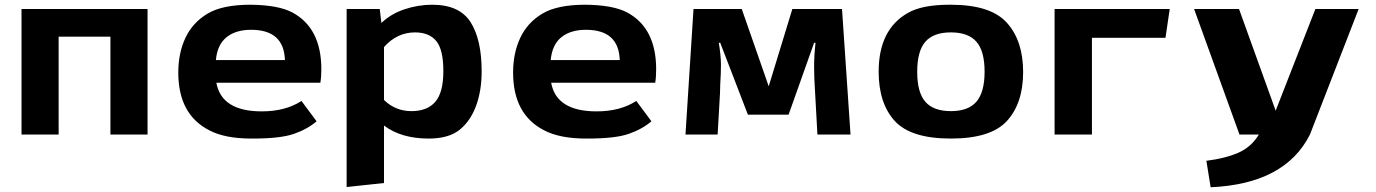

<svg xmlns="http://www.w3.org/2000/svg" viewBox="-20 -569 5818 812"><path d="M71 0V-531H604V0H447V-414H228V0Z M1039 -549Q1157 -548 1217 -516Q1339 -450 1339 -276Q1339 -243 1335 -219H895Q917 -98 1087 -98Q1187 -98 1255 -142L1319 -56Q1279 -22 1222 -2.5Q1165 17 1049 17Q1046 17 1043 17Q931 17 865 -18Q734 -85 734 -262Q734 -345 764.5 -409.5Q795 -474 858 -511.5Q921 -549 1039 -549ZM893 -315H1185Q1181 -443 1042 -443Q977 -443 938 -411.5Q899 -380 893 -315Z M1446 222V-531H1586L1593 -472Q1634 -511 1691.5 -530Q1749 -549 1808 -549Q1923 -549 1970 -475.5Q2017 -402 2017 -267Q2017 -185 1993 -120.5Q1969 -56 1923 -19.5Q1877 17 1793 17Q1677 17 1604 -38V205ZM1604 -146Q1653 -99 1720 -99Q1787 -99 1821 -138.5Q1855 -178 1855 -268.5Q1855 -359 1825 -395.5Q1795 -432 1735 -432Q1659 -432 1604 -370Z M2455 -549Q2573 -548 2633 -516Q2755 -450 2755 -276Q2755 -243 2751 -219H2311Q2333 -98 2503 -98Q2603 -98 2671 -142L2735 -56Q2695 -22 2638 -2.5Q2581 17 2465 17Q2462 17 2459 17Q2347 17 2281 -18Q2150 -85 2150 -262Q2150 -345 2180.5 -409.5Q2211 -474 2274 -511.5Q2337 -549 2455 -549ZM2309 -315H2601Q2597 -443 2458 -443Q2393 -443 2354 -411.5Q2315 -380 2309 -315Z M2879 0 2913 -531H3117L3231 -204L3331 -531H3541L3577 0H3437L3427 -181Q3423 -239 3423 -287Q3423 -335 3429 -388H3423L3315 -84H3143L3026 -388H3020Q3029 -333 3029 -295Q3029 -257 3026 -213L3025 -175L3015 0Z M3696 -266Q3696 -444 3819 -514Q3879 -549 3995 -549Q3998 -549 4001 -549Q4170 -549 4238.5 -472.5Q4307 -396 4307 -264.5Q4307 -133 4239 -58Q4171 17 4001.5 17Q3832 17 3764 -57.5Q3696 -132 3696 -266ZM3893.5 -392.5Q3859 -353 3859 -265.5Q3859 -178 3893.5 -138.5Q3928 -99 4001.5 -99Q4075 -99 4109.5 -139Q4144 -179 4144 -266Q4144 -353 4109.5 -392.5Q4075 -432 4001.5 -432Q3928 -432 3893.5 -392.5Z M4440 0V-531H4927L4909 -409H4598V0Z M5030 -531H5220L5375 -101L5543 -531H5726L5520 0Q5415 209 5100 223L5082 111Q5162 101 5217 77Q5272 53 5304 0H5222Z"/></svg>

Font: Fix15 Mono
Style: Bold
Weight: 700
Designer: Carrois Corporate & Edenspiekermann AG
Foundry: Carrois Corporate GbR & Edenspiekermann AG
Version: Version 3.206